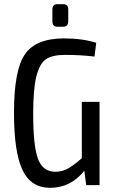

<svg xmlns="http://www.w3.org/2000/svg" viewBox="-20 -887 548 920"><path d="M283 -759H255Q231 -759 231 -785V-842Q231 -867 255 -867H283Q307 -867 307 -842V-785Q307 -759 283 -759ZM457 -399V0H393L384 -69Q319 13 220 13Q128 13 87.5 -73Q47 -159 47 -347Q47 -551 99.5 -627Q152 -703 287 -703Q374 -703 441 -682L433 -616Q365 -624 292 -624Q231 -624 200.5 -603.5Q170 -583 154.5 -522Q139 -461 139 -341Q139 -188 162 -126Q185 -64 245 -64Q279 -64 307.5 -80.5Q336 -97 372 -129V-399Z"/></svg>

Font: exo2condensed_r
Style: Regular
Weight: 400
Width: 3
Designer: Natanael Gama
Version: Version 1.001;PS 001.001;hotconv 1.0.70;makeotf.lib2.5.58329